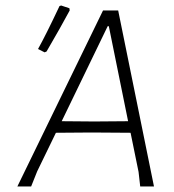

<svg xmlns="http://www.w3.org/2000/svg" viewBox="-20 -677 630 697"><path d="M196 -655 202 -657 232 -647 233 -639Q202 -581 149 -490L142 -487L118 -499Q146 -549 196 -655ZM409 -639 539 0H489L483 -53L454 -195L312 -196L183 -195L115 -55L93 0H43L354 -639ZM371 -582 204 -237 322 -236 445 -237 375 -582Z"/></svg>

Font: Alegreya Sans Light
Style: Italic
Weight: 300
Italic angle: -7°
Designer: Juan Pablo del Peral
Foundry: Huerta Tipografica
Version: Version 2.007